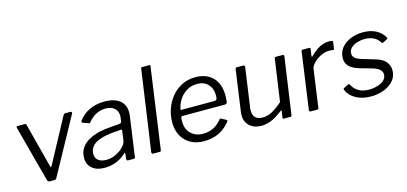

<svg xmlns="http://www.w3.org/2000/svg" viewBox="-64 -1189 3495 1647"><g transform="rotate(-15 1683.0 -366.0)"><path d="M543.6 -530Q550.5 -530 553.9 -524.7Q557.2 -519.3 554.4 -513.4L280 -12.8Q275.9 -4.8 271 -2.4Q266 0 256.8 0H220.8Q211.6 0 205.3 -4.5Q198.9 -9 197.7 -16.2L64.3 -516.9Q62.2 -530 74.8 -530H137.2Q143.3 -530 147.6 -526.2Q151.8 -522.4 152.1 -516.6L254.5 -123.9Q259.2 -105.6 270.5 -129.1L481.7 -521.5Q487.4 -530 496.8 -530H543.6Z M892.3 -61.7Q851.4 -25.3 804.5 -7.7Q757.6 10 705.6 10Q634.2 10 594.1 -24.4Q554 -58.8 554 -115.8Q554 -169 579.7 -205.7Q605.4 -242.4 647.4 -265.5Q689.5 -288.5 740.6 -300.1Q791.7 -311.7 842.3 -314.6L921 -321.1Q940 -322.6 942.3 -338.2L946 -365.4Q947 -370.8 947.4 -376.1Q947.7 -381.4 947.7 -386.6Q947.7 -430.5 919.3 -455.1Q890.9 -479.7 841.1 -479.7Q796.8 -479.7 757.6 -460Q718.3 -440.2 684.2 -398.1Q681.2 -394.3 678.3 -393.7Q675.5 -393.2 669.8 -395.2L618.9 -413.2Q615.2 -415.2 613.6 -419.3Q612 -423.5 616.7 -432.7Q653 -482.3 711.5 -511.2Q769.9 -540 846.8 -540Q907.9 -540 948.3 -522.4Q988.7 -504.7 1009 -472.7Q1029.3 -440.7 1029.3 -396.6Q1029.3 -389.6 1028.8 -382.2Q1028.3 -374.8 1027.3 -366.8L977.6 -12.3Q976.3 -3.8 974 -1.9Q971.7 0 964.3 0H913.5Q907 0 904 -4.3Q901 -8.6 901.2 -16.1L906 -63.6Q905.5 -76.9 892.3 -61.7ZM930.4 -256.8Q931.6 -265.1 929.6 -267.8Q927.5 -270.5 919.9 -269.5L850.8 -264.2Q821.3 -261.7 784.7 -254.9Q748.2 -248.1 715.1 -233.8Q682.1 -219.4 660.7 -193.6Q639.4 -167.9 639.4 -128.2Q639.4 -92.6 665.2 -72.4Q691.1 -52.2 737 -52.2Q770.9 -52.2 802.4 -64Q833.9 -75.8 859.1 -94Q885.1 -112.8 900.8 -133.6Q916.6 -154.4 919 -173.4Z M1208.1 -14.3Q1206.8 -4.8 1203.9 -2.4Q1201.1 0 1190.6 0H1139.2Q1130 0 1126.4 -4.3Q1122.8 -8.6 1123.8 -16.5L1226.1 -730.8Q1227.3 -738.2 1229.3 -740.1Q1231.2 -742 1237.3 -742H1299.2Q1311.3 -742 1308.3 -728Z M1585.8 10Q1518.7 10 1468.6 -18.2Q1418.5 -46.4 1391.1 -96.8Q1363.6 -147.3 1363.6 -215.1Q1363.6 -277.1 1383.7 -334.9Q1403.7 -392.8 1441.8 -439.1Q1480 -485.4 1533.9 -512.7Q1587.9 -540 1655.3 -540Q1720.1 -540 1767 -514.3Q1813.9 -488.5 1839.3 -440Q1864.7 -391.4 1864.7 -321.9Q1864.7 -308.2 1863.7 -293.8Q1862.7 -279.5 1860.7 -264Q1859.7 -256.5 1854.7 -251.8Q1849.7 -247.1 1840.4 -247.1H1461Q1453.4 -247.1 1450.4 -237.6Q1447.4 -228 1447.4 -202.2Q1447.4 -133.4 1488.8 -93.6Q1530.2 -53.9 1595.5 -53.9Q1647.7 -53.9 1689.1 -74.9Q1730.6 -96 1763.8 -137.6Q1768.4 -142.1 1772 -141.6Q1775.6 -141.1 1779.5 -138.6L1818.1 -117.5Q1828.9 -112.3 1821.8 -100.8Q1789.4 -61.4 1753.3 -37Q1717.3 -12.6 1676 -1.3Q1634.7 10 1585.8 10ZM1763.6 -300.2Q1774.3 -300.2 1780.3 -308.3Q1786.4 -316.5 1786.4 -345.3Q1786.4 -404.5 1751.1 -442.4Q1715.7 -480.3 1654 -480.3Q1600.7 -480.3 1559.1 -454Q1517.6 -427.8 1492.2 -386.4Q1466.9 -345 1460.7 -300.2Z M2096.6 10Q2033 10 1993.4 -25.7Q1953.9 -61.4 1953.9 -120.6Q1953.9 -126.4 1954 -132.9Q1954.2 -139.3 1955.2 -144.9L2007.5 -516.9Q2008.8 -524.6 2011.9 -527.3Q2015 -530 2022.3 -530H2078.4Q2085.6 -530 2089.1 -525.7Q2092.5 -521.4 2091.3 -513.9L2041.6 -163Q2040.6 -156.8 2040.3 -151.1Q2039.9 -145.4 2039.9 -140.5Q2039.9 -96.4 2062.6 -76.2Q2085.3 -56.1 2125.9 -56.1Q2170.8 -56.1 2213.9 -80.6Q2257.1 -105.1 2302.1 -145.3L2355.4 -517.9Q2356.7 -525.6 2360 -527.8Q2363.2 -530 2370.8 -530H2426.1Q2433.5 -530 2437.3 -525.7Q2441 -521.4 2439.7 -513.9L2367.7 -10.2Q2366.7 -4.6 2365 -2.3Q2363.4 0 2357.3 0H2298.6Q2293.5 0 2290.1 -2.6Q2286.8 -5.3 2287.8 -10.9L2296.3 -67.2Q2297.3 -72.5 2294.6 -73.6Q2291.9 -74.7 2286.1 -69.9Q2225.1 -23 2181.1 -6.5Q2137.1 10 2096.6 10Z M2536.7 0Q2529.7 0 2525.9 -4.7Q2522.1 -9.3 2523.1 -15.8L2594 -519.5Q2595.2 -526.2 2597.2 -528.1Q2599.1 -530 2604.4 -530H2663.4Q2669.2 -530 2672.1 -526.9Q2674.9 -523.8 2673.6 -516.3L2664.7 -458.6Q2663.7 -451.7 2667 -451Q2670.3 -450.4 2675.1 -455.2Q2704.5 -485.2 2732.6 -503.9Q2760.7 -522.6 2787.6 -531.3Q2814.5 -540 2839.1 -540Q2859.1 -540 2868.2 -537Q2877.3 -534 2876.1 -527.3L2867.7 -468.3Q2867.1 -462.8 2865.8 -461.1Q2864.5 -459.4 2861.1 -459.7Q2851 -460.8 2839.5 -461.5Q2828 -462.3 2816.2 -462.3Q2793.9 -462.3 2766.8 -452.2Q2739.8 -442.1 2715 -424.9Q2690.2 -407.7 2673.1 -386.4Q2656 -365.1 2653.2 -343.4L2606.8 -12.1Q2605.5 -4.8 2602.7 -2.4Q2599.8 0 2591.5 0H2536.7Z M3072.1 10Q2989.8 10 2934.1 -22.6Q2878.4 -55.2 2859.8 -104.1Q2855.1 -114.4 2863.7 -119.1L2903 -139.2Q2908.7 -142.3 2913 -140.9Q2917.3 -139.6 2920.2 -133.8Q2938.3 -96.7 2975.1 -73.8Q3011.8 -50.8 3071.6 -50.8Q3091.5 -50.8 3117.7 -55.5Q3144 -60.1 3168.3 -70.8Q3192.5 -81.6 3208.8 -99.9Q3225.1 -118.2 3225.1 -146.2Q3225.1 -170 3204.8 -188.8Q3184.4 -207.6 3137.4 -220.9L3038.4 -248.9Q2973.6 -267.8 2946.3 -297.3Q2919.1 -326.8 2919.1 -366.6Q2919.1 -422.5 2951.1 -461.1Q2983.1 -499.6 3034.2 -519.8Q3085.2 -540 3143.3 -540Q3211.7 -540 3259.9 -513.7Q3308.1 -487.3 3331 -443Q3333.5 -439.1 3332.8 -435.6Q3332.1 -432.1 3327.1 -429.3L3288.8 -409.7Q3284.6 -407.9 3281.1 -409.3Q3277.7 -410.7 3272.6 -416.7Q3255.6 -445.9 3222.2 -463.2Q3188.8 -480.5 3140.3 -480.5Q3110.5 -480.5 3077.4 -470.9Q3044.3 -461.2 3021.7 -440.7Q2999.1 -420.1 2999.1 -387.6Q2999.1 -368.6 3013.4 -352.6Q3027.8 -336.6 3069.5 -322.9L3191.4 -286.4Q3249.6 -270.1 3277.1 -236.6Q3304.6 -203 3304.6 -160.9Q3304.6 -117.9 3283.9 -85.8Q3263.2 -53.8 3229.1 -32.3Q3195 -10.8 3153.9 -0.4Q3112.9 10 3072.1 10Z"/></g></svg>

Font: Libre Franklin Thin
Style: Italic
Weight: 100
Italic angle: -8°
Designer: Pablo Impallari, Rodrigo Fuenzalida, Nhung Nguyen
Foundry: Impallari Type
Version: Version 3.000